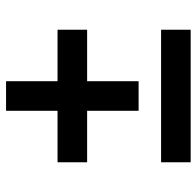

<svg xmlns="http://www.w3.org/2000/svg" viewBox="-28 -742 664 649"><g transform="rotate(-90 304.5 -418.0)"><path d="M80 -206H528V-106H80ZM528 -456H354V-282H254V-456H80V-556H254V-730H354V-556H528Z"/></g></svg>

Font: Exo SemiBold
Style: Regular
Weight: 600
Designer: Natanael Gama
Foundry: Natanael Gama
Version: Version 1.500